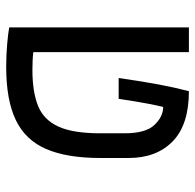

<svg xmlns="http://www.w3.org/2000/svg" viewBox="-25 -601 636 626"><g transform="rotate(90 293.0 -288.0)"><path d="M198.2 9.8Q159.7 9.8 123.5 6.6Q87.4 3.4 69.3 0V-585.9H149.9V-78.6Q162.1 -77.1 176.5 -76.4Q190.9 -75.7 208 -75.7Q279.3 -75.7 325 -94Q370.6 -112.3 392.6 -160.2Q414.6 -208 414.6 -297.4V-376Q414.6 -444.8 387.5 -473.4Q360.4 -502 328.6 -502Q324.2 -483.9 318.1 -452.6Q312 -421.4 302.2 -356.9H234.4Q245.1 -433.1 255.4 -487.3Q265.6 -541.5 277.3 -585.9Q386.7 -585.9 440.9 -533Q495.1 -480 495.1 -389.6V-296.9Q495.1 -188 465.8 -120.4Q436.5 -52.7 371.3 -21.5Q306.2 9.8 198.2 9.8Z"/></g></svg>

Font: Cascadia Mono NF SemiLight
Style: Regular
Weight: 350
Monospace: yes
Designer: Aaron Bell
Foundry: Saja Typeworks
Version: Version 2404.023; ttfautohint (v1.8.4)